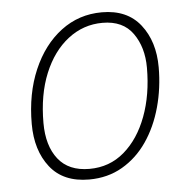

<svg xmlns="http://www.w3.org/2000/svg" viewBox="-45 -583 625 637"><g transform="rotate(-5 268.0 -264.5)"><path d="M227 10Q141 10 97 -46Q53 -102 53 -190Q53 -291 87 -370Q121 -449 180.5 -494Q240 -539 317 -539Q401 -539 445 -483Q489 -427 489 -341Q489 -272 471.5 -208.5Q454 -145 420.5 -96Q387 -47 338 -18.5Q289 10 227 10ZM231 -25Q298 -25 347 -67Q396 -109 423 -181Q450 -253 450 -343Q450 -411 417 -457.5Q384 -504 316 -504Q252 -504 201 -464.5Q150 -425 121 -354.5Q92 -284 92 -190Q92 -114 127 -69.5Q162 -25 231 -25Z"/></g></svg>

Font: Noto Sans Disp ExtLt
Style: Italic
Weight: 200
Italic angle: -12°
Designer: Monotype Design Team
Foundry: Monotype Imaging Inc.
Version: Version 2.000;GOOG;noto-source:20170915:90ef993387c0